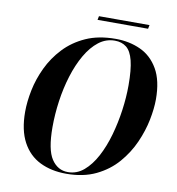

<svg xmlns="http://www.w3.org/2000/svg" viewBox="-90 -907 920 999"><g transform="rotate(10 370.0 -407.5)"><path d="M326 11Q247 11 187 -18.5Q127 -48 93.5 -110.5Q60 -173 60 -270Q60 -323 72.5 -384.5Q85 -446 113.5 -506Q142 -566 188.5 -615.5Q235 -665 301.5 -695Q368 -725 459 -725Q531 -725 590 -698Q649 -671 684 -610.5Q719 -550 719 -451Q719 -403 707 -342.5Q695 -282 667.5 -220Q640 -158 594.5 -105.5Q549 -53 482.5 -21Q416 11 326 11ZM333 1Q380 1 417 -30.5Q454 -62 482 -114.5Q510 -167 528.5 -232.5Q547 -298 556.5 -366.5Q566 -435 566 -498Q566 -581 554 -628.5Q542 -676 517.5 -695.5Q493 -715 456 -715Q409 -715 371 -685.5Q333 -656 303.5 -605Q274 -554 254 -489.5Q234 -425 224 -354.5Q214 -284 214 -216Q214 -97 246.5 -48Q279 1 333 1ZM348 -806 352 -826H619L615 -806Z"/></g></svg>

Font: Noto Serif Display SemiCondensed
Style: Bold Italic
Weight: 700
Width: 4
Italic angle: -12°
Designer: Monotype Design Team
Foundry: Monotype Imaging Inc.
Version: Version 2.009